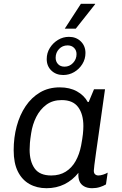

<svg xmlns="http://www.w3.org/2000/svg" viewBox="-20 -981 645 1011"><path d="M225 10Q174 10 135 -12Q96 -34 74 -78Q52 -122 52 -190Q52 -257 68 -316.5Q84 -376 115 -422Q146 -468 191 -494.5Q236 -521 295 -521Q347 -521 385 -500Q423 -479 442 -444H447L475 -511H533Q524 -448 515.5 -387.5Q507 -327 499.5 -274Q492 -221 486 -179.5Q480 -138 477 -112.5Q474 -87 474 -82Q474 -69 481 -63Q488 -57 498 -57Q509 -57 523 -61.5Q537 -66 547 -72L538 -10Q525 -2 506 4Q487 10 465 10Q440 10 422.5 0Q405 -10 398 -28Q391 -46 393 -71Q362 -32 319.5 -11Q277 10 225 10ZM250 -57Q294 -57 326 -77Q358 -97 378 -132.5Q398 -168 407 -214Q414 -251 416.5 -274.5Q419 -298 419 -317Q419 -380 391.5 -417Q364 -454 305 -454Q257 -454 224 -429.5Q191 -405 171 -365.5Q151 -326 144 -279Q139 -247 137.5 -228Q136 -209 136 -193Q136 -131 162.5 -94Q189 -57 250 -57ZM321 -830 406 -961H481V-959L379 -830ZM313 -586Q275 -586 250.5 -609.5Q226 -633 226 -670Q226 -702 242.5 -728.5Q259 -755 285.5 -771Q312 -787 343 -787Q381 -787 405.5 -763Q430 -739 430 -702Q430 -670 413.5 -643.5Q397 -617 370.5 -601.5Q344 -586 313 -586ZM320 -630Q346 -630 364.5 -649.5Q383 -669 383 -696Q383 -716 370 -729Q357 -742 336 -742Q309 -742 291 -723Q273 -704 273 -677Q273 -657 285.5 -643.5Q298 -630 320 -630Z"/></svg>

Font: Chivo Medium Light
Style: Italic
Weight: 300
Italic angle: -8.05°
Version: Version 2.002